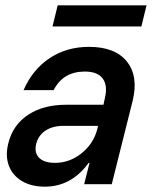

<svg xmlns="http://www.w3.org/2000/svg" viewBox="-20 -684 564 713"><path d="M146.7 9.2Q95.8 9.2 61.3 -11.7Q26.7 -32.5 12.9 -68.8Q-0.8 -105 10.8 -151.7Q27.5 -220 84.2 -257.5Q140.8 -295 225.8 -295H364.2L369.2 -318.3Q380.8 -365.8 361.7 -392.1Q342.5 -418.3 295 -418.3Q214.2 -418.3 179.2 -349.2H67.5Q100.8 -425.8 164.2 -467.9Q227.5 -510 310.8 -510Q407.5 -510 451.2 -455.4Q495 -400.8 472.5 -309.2L395 0H292.5L312.5 -79.2H309.2Q245 9.2 146.7 9.2ZM184.2 -79.2Q237.5 -79.2 281.7 -113.8Q325.8 -148.3 340.8 -202.5L344.2 -216.7H215.8Q175.8 -216.7 149.2 -199.2Q122.5 -181.7 114.2 -149.2Q106.7 -116.7 125.4 -97.9Q144.2 -79.2 184.2 -79.2ZM175 -585.8 194.2 -664.2H524.2L505 -585.8Z"/></svg>

Font: Funnel Sans Medium
Style: Italic
Weight: 500
Italic angle: -14.036°
Version: Version 1.000; Beta; Release 5; Build 24; ttfautohint (v1.8.